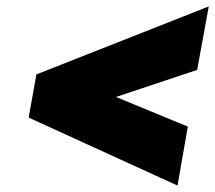

<svg xmlns="http://www.w3.org/2000/svg" viewBox="-20 -568 668 596"><path d="M340 -267 592 -351 628 -548 93 -337 69 -203 531 8 563 -175Z"/></svg>

Font: Jost Black
Style: Italic
Weight: 900
Italic angle: -5°
Version: Version 3.710